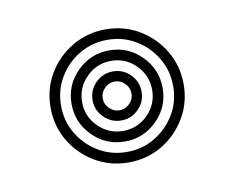

<svg xmlns="http://www.w3.org/2000/svg" viewBox="-41 -860 415 339"><g transform="rotate(-10 166.0 -690.5)"><path d="M165.9 -571.4Q133.1 -571.4 105.9 -587.4Q78.6 -603.5 62.5 -630.6Q46.5 -657.8 46.5 -690.5Q46.5 -723.6 62.5 -750.7Q78.6 -777.8 105.9 -793.9Q133.1 -810 165.9 -810Q198.8 -810 225.9 -793.9Q252.9 -777.8 269 -750.7Q285.1 -723.6 285.1 -690.5Q285.1 -657.8 269 -630.6Q252.9 -603.5 225.9 -587.4Q198.8 -571.4 165.9 -571.4ZM165.9 -590.2Q193.6 -590.2 216.3 -603.8Q239 -617.4 252.7 -640.1Q266.3 -662.9 266.3 -690.4Q266.3 -718.3 252.7 -741.2Q239 -764.1 216.3 -777.6Q193.5 -791.2 165.9 -791.2Q138.2 -791.2 115.3 -777.6Q92.5 -764.1 78.9 -741.2Q65.3 -718.4 65.3 -690.5Q65.3 -662.9 79 -640.1Q92.6 -617.4 115.4 -603.8Q138.2 -590.2 165.9 -590.2ZM165.9 -609Q132.1 -609 108.1 -632.9Q84.1 -656.8 84.1 -690.5Q84.1 -724.3 108.1 -748.3Q132.1 -772.3 165.9 -772.3Q199.6 -772.3 223.5 -748.3Q247.4 -724.3 247.4 -690.5Q247.4 -656.9 223.5 -633Q199.5 -609 165.9 -609ZM165.9 -627.9Q191.8 -627.9 210.2 -646.3Q228.6 -664.8 228.6 -690.5Q228.6 -716.4 210.2 -735Q191.8 -753.5 165.9 -753.5Q140 -753.5 121.5 -735Q103 -716.4 103 -690.5Q103 -664.7 121.5 -646.3Q140 -627.9 165.9 -627.9ZM165.9 -646.7Q147.8 -646.7 134.8 -659.7Q121.8 -672.6 121.8 -690.5Q121.8 -708.7 134.8 -721.7Q147.8 -734.6 165.9 -734.6Q183.9 -734.6 196.8 -721.7Q209.7 -708.7 209.7 -690.5Q209.7 -672.5 196.8 -659.6Q183.9 -646.7 165.9 -646.7ZM165.9 -664.9Q176.3 -664.9 183.9 -672.6Q191.6 -680.2 191.6 -690.5Q191.6 -701 183.9 -708.7Q176.3 -716.5 165.9 -716.5Q155.3 -716.5 147.7 -708.8Q140 -701.1 140 -690.5Q140 -680.2 147.7 -672.6Q155.4 -664.9 165.9 -664.9Z"/></g></svg>

Font: Big Shoulders Inline Text Thin
Style: Regular
Weight: 100
Designer: Patric King
Foundry: XO Type Co
Version: Version 2.002